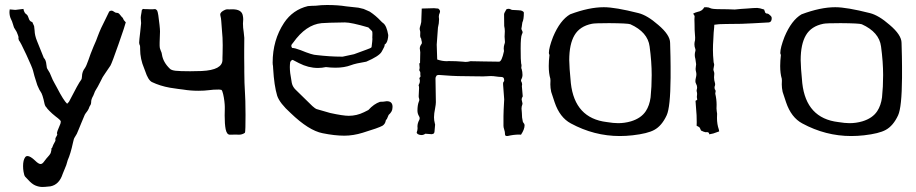

<svg xmlns="http://www.w3.org/2000/svg" viewBox="-20 -535 3646 764"><path d="M159.2 209 158.2 208.5Q153.8 209 148.9 209Q135.7 209 121.6 203.4Q107.4 197.8 91.3 179.7L80.1 168Q76.2 163.6 73.7 148.4Q71.8 137.7 71.8 126Q71.8 102.1 80.1 90.8Q83.5 85.9 89.4 85.9Q100.6 85.9 119.6 104Q133.3 117.7 141.6 117.7Q148.4 117.7 155.3 107.9Q164.1 95.7 170.9 88.6Q177.7 81.5 181.6 74.2Q182.6 68.4 184.6 62V53.7L186.5 55.2Q190.4 42.5 200.7 24.9L200.2 22L200.7 17.1L200.2 16.6Q200.2 15.1 204.1 8.5Q208 2 208 -0.5Q208 -1.5 207.5 -2Q207 -2.4 206.5 -4.4Q206.5 -10.7 219.7 -41Q221.7 -45.9 221.7 -46.9Q221.7 -47.9 221.2 -47.9V-49.8Q222.2 -50.3 222.2 -51.3Q222.2 -56.2 201.2 -71.8Q187.5 -82.5 176.5 -93.8Q165.5 -105 165.5 -106.9Q159.7 -111.8 157.2 -122.1Q149.4 -160.6 141.1 -170.9Q136.2 -177.7 132.8 -186.5Q130.9 -191.9 128.4 -196.3Q114.3 -239.3 111.3 -254.4Q108.9 -265.1 85 -316.9Q61 -368.7 55.2 -374.5Q53.2 -380.9 53.2 -382.3Q53.7 -383.8 53.7 -385.7Q53.7 -389.6 51.3 -395.5Q46.9 -409.2 40 -418.5Q35.2 -424.8 33.7 -431.6Q33.2 -434.1 32.2 -436.8Q31.2 -439.5 30.3 -442.4Q28.3 -450.2 24.4 -457.5Q17.6 -470.7 17.6 -487.3Q17.6 -492.2 18.6 -497.6Q36.1 -495.6 41 -495.6Q47.9 -496.1 73.2 -499.5Q76.2 -482.9 85.9 -477.5Q91.3 -472.7 93.8 -463.4Q97.7 -449.2 108.4 -447.3Q114.3 -435.1 115.7 -431.2L117.7 -413.6Q118.2 -394 127.4 -371.6Q152.8 -307.1 154.3 -304.7Q163.1 -296.4 164.6 -277.8Q164.6 -275.9 165 -275.4Q165.5 -264.6 169.4 -259.3Q179.2 -245.1 184.6 -229.5Q189.5 -216.8 196.3 -205.1Q200.2 -199.2 206.5 -186.5Q232.9 -135.3 247.1 -122.1Q252.4 -127.4 254.4 -129.9Q293 -205.1 302.2 -216.3Q306.2 -221.2 306.2 -231Q306.6 -250 317.9 -264.2Q323.7 -272.5 332.5 -297.9Q338.9 -317.9 352.1 -349.6Q364.3 -376.5 368.7 -390.1Q380.9 -422.9 398.9 -457L414.6 -489.3Q418.5 -492.2 422.9 -492.7Q428.7 -492.7 433.8 -488.3Q439 -483.9 444.8 -483.9H446.3Q450.7 -483.9 454.6 -479.7Q458.5 -475.6 461.2 -471.9Q463.9 -468.3 464.8 -467.3Q468.8 -465.3 472.7 -455.1Q474.6 -452.1 476.8 -450.2Q479 -448.2 480.5 -446.3Q478.5 -436 451.9 -359.9Q425.3 -283.7 419.4 -273.9Q410.2 -259.3 398.9 -243.7L392.1 -233.4Q390.6 -232.9 380.9 -212.9Q367.7 -186.5 359.9 -174.8Q356.9 -169.9 355.2 -164.3Q353.5 -158.7 351.1 -154.3Q342.8 -140.1 342.8 -130.1Q342.8 -120.1 338.4 -114.7Q335.9 -111.3 333 -102.5Q329.6 -95.2 325.2 -89.8Q320.8 -84.5 317.4 -78.6L303.7 -45.9Q298.3 -32.2 293.2 -20.3Q288.1 -8.3 285.6 -2.4L277.8 10.7Q273.4 16.6 270.5 32.2Q260.7 77.6 249.5 102.1Q244.6 122.6 236.3 140.1L229.5 156.7Q215.8 199.7 180.7 206.5Q174.3 207.5 159.7 208.5H159.2Z M930.2 1 919.4 0.5 895 1Q882.3 1 877.9 -21Q874 -41 874 -75.2Q874 -90.8 874.5 -101.1V-109.9Q874.5 -118.2 872.8 -132.6Q871.1 -147 867.9 -160.6Q864.7 -174.3 861.3 -177.2L858.9 -177.7Q855.5 -178.7 851.6 -178.7Q827.6 -178.7 812 -176.3Q793.5 -173.8 769 -173.8Q737.8 -173.8 708.5 -178.7Q698.7 -180.2 688.5 -181.2Q671.9 -183.6 656.2 -186Q617.2 -192.9 584.5 -208.5Q569.3 -216.3 557.6 -252.4Q555.7 -258.3 553.7 -262.7Q537.6 -300.3 537.6 -339.4V-345.7Q537.6 -354 535.9 -356Q534.2 -357.9 533.7 -365.7Q533.7 -373 538.1 -409.2Q541.5 -437.5 541.5 -442.9Q540 -456.1 540 -464.8Q540 -469.7 543 -485.4L544.4 -495.1Q544.4 -495.6 548.8 -499.5Q553.7 -498.5 568.4 -498.5Q576.2 -498.5 580.1 -498H584.5Q588.9 -498 592.8 -498.5L597.7 -499Q603.5 -496.1 605.5 -492.7Q609.9 -483.4 614.7 -436.5Q616.7 -418.5 616.7 -409.7Q616.7 -400.9 616 -388.9Q615.2 -377 615.2 -365.7Q615.2 -361.8 615.2 -352.5Q615.2 -343.3 618.7 -335.9Q624.5 -323.2 624.5 -317.4Q629.4 -287.1 655.8 -261.7Q661.6 -255.4 679 -253.4Q696.3 -251.5 736.8 -251.5Q756.3 -251.5 782.2 -252.4Q865.2 -256.3 865.2 -296.9V-305.2Q865.2 -313 865.7 -321.3Q866.2 -329.6 866.2 -355Q866.2 -385.3 863.3 -413.1L860.4 -451.2Q859.9 -461.9 856.9 -473.1L856.4 -477.1Q856.4 -487.8 876 -496.1Q879.9 -498 886.2 -498L891.6 -497.6Q898.4 -498 904.8 -498Q942.4 -498 946.3 -472.2Q947.8 -464.8 947.8 -458Q947.8 -449.7 946.8 -441.4Q946.8 -424.8 949.7 -407.7Q952.1 -389.6 952.1 -384.3L951.7 -334V-305.2L952.1 -268.1V-249.5Q952.1 -207 955.1 -159.2Q956.5 -147 957 -77.6Q957 -49.8 956.5 -29.1Q956.1 -8.3 954.1 -6.3Q943.8 1 930.2 1Z M1343.8 -309.6 1388.7 -319.3Q1392.6 -320.3 1438 -337.4Q1455.6 -343.3 1458.5 -347.2Q1461.9 -373.5 1461.9 -380.4Q1461.9 -382.3 1461.4 -383.8L1461.9 -399.4Q1461.9 -409.7 1460.4 -411.1L1445.8 -425.8Q1377.9 -445.8 1352.5 -445.8Q1281.2 -444.8 1259.8 -442.9Q1197.3 -437 1146.5 -365.2Q1139.2 -357.9 1139.2 -352.5Q1139.2 -348.1 1142.6 -344.2Q1153.3 -344.2 1176.3 -335.4Q1223.6 -315.9 1239.7 -315.9Q1293.5 -309.6 1337.4 -309.6ZM1350.1 4.9Q1312 4.9 1263.7 -4.9Q1208.5 -15.6 1136.2 -85.4Q1093.3 -124 1083 -153.8Q1070.8 -194.3 1066.9 -262.2Q1066.4 -276.4 1065.4 -277.3L1064.9 -285.6Q1064.9 -375.5 1110.4 -444.3Q1145 -496.1 1205.1 -510.7Q1221.2 -512.2 1235.8 -512.2Q1258.8 -515.1 1281.2 -515.1Q1324.7 -515.1 1356.9 -509.8Q1381.3 -506.8 1406.2 -504.4L1426.8 -499.5L1451.2 -488.8Q1475.6 -472.7 1495.1 -451.7Q1500.5 -445.8 1504.9 -442.9Q1518.6 -432.6 1524.9 -395.5Q1524.9 -387.2 1522.5 -377Q1518.6 -361.8 1510.7 -357.9V-356.9Q1510.7 -349.6 1503.4 -337.9L1498 -328.1Q1487.3 -311 1437.5 -289.6Q1395 -282.7 1377.4 -275.9Q1350.6 -265.6 1314.9 -265.6Q1296.9 -265.6 1276.9 -268.1Q1260.7 -264.6 1245.1 -264.6Q1207 -264.6 1169.9 -283.7L1144.5 -296.9Q1137.7 -294.9 1134.8 -287.6Q1133.3 -278.3 1133.3 -268.1Q1133.3 -256.8 1134.8 -244.1L1141.1 -205.1Q1144.5 -188 1160.2 -174.3L1223.1 -112.8Q1235.4 -102.1 1239.3 -101.1L1293.9 -85.4Q1345.2 -74.2 1367.7 -74.2Q1399.4 -74.2 1428.2 -88.4Q1437 -92.3 1445.8 -97.2Q1467.8 -121.6 1492.2 -129.9L1504.9 -130.4Q1517.1 -132.3 1519 -132.3Q1542 -132.3 1542 -109.9L1541.5 -104.5Q1541.5 -91.3 1526.4 -77.6L1519.5 -61.5Q1516.1 -58.1 1515.1 -55.7Q1513.2 -42 1502 -34.7Q1486.3 -25.9 1423.3 -6.8Q1385.3 4.9 1350.1 4.9Z M1998 6.3Q1990.2 6.3 1989.7 1Q1989.7 -10.7 1985.8 -21.5Q1983.4 -28.3 1983.4 -34.7V-73.2Q1983.4 -89.8 1986.3 -139.6Q1983.9 -178.7 1981.9 -198.2V-205.1Q1982.4 -207.5 1984.4 -210Q1986.3 -212.4 1986.3 -214.4L1985.8 -219.2Q1985.4 -228.5 1974.6 -228.8Q1963.9 -229 1953.6 -230.7Q1943.4 -232.4 1932.1 -232.4Q1924.8 -232.4 1918 -231.7Q1911.1 -231 1902.3 -231Q1893.1 -231.4 1867.2 -231.4Q1793.9 -231.4 1753.4 -234.9Q1730.5 -236.8 1726.6 -236.8Q1721.7 -236.8 1717.8 -234.9Q1712.9 -229 1712.9 -222.2L1714.4 -128.4Q1714.4 -119.6 1711.4 -104Q1707 -83 1707 -68.4Q1707 -55.7 1710.4 -43.5Q1711.4 -41.5 1711.4 -39.1Q1709 -16.1 1709 -12Q1709 -7.8 1707 -5.4Q1706.1 -2.4 1698.2 -1L1672.4 -2.9Q1665.5 2.4 1656.7 2.4Q1649.9 2.4 1643.1 -1Q1638.2 -3.9 1638.2 -8.3Q1641.6 -16.6 1641.6 -24.9L1641.1 -31.7Q1641.1 -44.4 1648.4 -58.1Q1649.9 -60.5 1649.9 -64.9Q1649.9 -68.8 1647.5 -72.3Q1641.1 -83 1641.1 -94.7Q1641.1 -116.2 1646.5 -130.4Q1648.4 -133.8 1648.4 -137.2Q1648.4 -141.6 1647.2 -144.3Q1646 -147 1646 -152.3Q1646 -159.7 1647.5 -184.1Q1647.5 -190.4 1646.5 -193.4Q1645.5 -194.3 1645.5 -195.3Q1645.5 -196.8 1646.5 -197.8Q1650.9 -205.1 1650.9 -212.9Q1650.9 -217.3 1648.9 -222.2Q1648.9 -225.6 1649.9 -226.1Q1652.8 -228.5 1653.3 -231Q1653.3 -233.9 1652.8 -235.8Q1652.3 -237.8 1652.3 -240.7L1652.8 -244.1Q1652.8 -249.5 1648.9 -253.9L1648.4 -256.8Q1648.4 -258.3 1648.9 -260Q1649.4 -261.7 1649.9 -264.2L1648.4 -283.2L1651.4 -283.7Q1651.4 -300.8 1651.9 -309.3Q1652.3 -317.9 1652.3 -326.7Q1652.3 -330.6 1651.4 -334.5Q1650.4 -338.4 1650.4 -341.8Q1650.4 -351.1 1657.2 -359.9Q1658.7 -361.8 1658.7 -364.7Q1658.7 -368.2 1658.2 -370.1Q1656.2 -375.5 1656.2 -380.4Q1651.9 -386.2 1651.9 -392.1L1652.3 -405.8Q1652.3 -410.2 1651.1 -413.8Q1649.9 -417.5 1649.9 -419.9Q1649.9 -423.3 1650.9 -426.8Q1654.3 -437 1656.2 -447.3Q1657.7 -480.5 1658.2 -501L1707.5 -502.4Q1711.9 -502 1716.1 -501.5Q1720.2 -501 1723.6 -501Q1731 -495.6 1731 -489.3Q1731 -486.8 1730 -484.4Q1726.1 -476.6 1726.1 -468.3Q1726.1 -463.4 1727.1 -458.5Q1727.1 -441.9 1722.7 -425.3Q1719.7 -389.6 1717.8 -357.4Q1717.8 -347.7 1719.7 -298.3Q1738.8 -291.5 1758.3 -291.5L1765.1 -292Q1795.9 -292 1821.8 -289.6Q1827.1 -288.6 1832.5 -288.6Q1841.8 -288.6 1852.1 -291.5Q1860.4 -291.5 1904.5 -290.5Q1948.7 -289.6 1965.8 -289.6Q1976.6 -289.6 1985.4 -331.5Q1984.4 -336.9 1984.4 -341.8Q1984.4 -350.6 1987.3 -359.4Q1989.3 -363.8 1989.3 -368.2L1987.8 -389.2L1988.8 -410.6Q1988.8 -420.9 1986.3 -431.6Q1985.8 -435.1 1985.8 -477.5Q1985.8 -482.9 1992.2 -492.7Q1994.1 -495.6 1995.1 -498Q1999 -500 2005.4 -500Q2008.8 -499.5 2017.1 -495.6Q2049.8 -494.1 2053.2 -493.2Q2064.5 -489.3 2064.5 -484.4Q2064.5 -457.5 2058.6 -445.8Q2058.6 -443.4 2057.6 -439.5Q2056.6 -435.5 2056.2 -429.2Q2056.2 -427.2 2055.4 -425Q2054.7 -422.9 2054.7 -421.4Q2054.7 -418 2057.1 -413.8Q2059.6 -409.7 2059.6 -406.2Q2059.6 -404.3 2056.6 -397.9Q2051.8 -387.7 2051.8 -342.3Q2051.8 -293 2053.7 -282.7Q2055.2 -278.3 2055.2 -273.4Q2055.2 -269.5 2054.2 -265.1Q2054.2 -262.2 2055.7 -260.7Q2059.1 -249 2059.1 -236.8Q2059.1 -227.5 2053.7 -217.8Q2053.2 -216.3 2053.2 -213.9Q2053.2 -212.4 2053.7 -211.9Q2057.6 -205.6 2057.6 -199.2Q2057.6 -195.8 2056.6 -192.4Q2056.6 -188.5 2060.1 -151.4Q2055.7 -145.5 2055.7 -138.7Q2055.7 -136.2 2059.1 -123.5Q2059.1 -121.1 2058.6 -119.6Q2055.2 -111.3 2055.2 -103Q2055.2 -98.6 2055.9 -94.5Q2056.6 -90.3 2056.6 -85.9Q2057.1 -63 2059.1 -58.1Q2059.6 -49.8 2063.5 -45.7Q2067.4 -41.5 2067.4 -36.6Q2067.4 -20.5 2053.2 1L2045.4 0.5Q2024.4 0.5 2001.5 5.9Z M2439.5 -44.9Q2465.8 -44.9 2490.7 -52.2Q2531.2 -64.5 2549.8 -92.8Q2564.5 -115.2 2568.8 -147.5Q2573.2 -189.5 2573.2 -236.3Q2573.2 -288.6 2564.9 -350.1Q2557.6 -407.2 2488.3 -438.5Q2478 -442.4 2403.8 -442.9Q2346.7 -442.9 2335.4 -440.4Q2287.1 -430.7 2266.1 -395Q2245.1 -359.4 2245.1 -295.9Q2245.1 -270 2251.5 -204.1Q2267.1 -64.5 2394.5 -49.3Q2421.4 -44.9 2439.5 -44.9ZM2446.3 6.3Q2344.2 6.3 2251.5 -43.9Q2207.5 -67.4 2187 -127.9Q2179.7 -148.4 2173.3 -169.4Q2169.9 -185.5 2169.9 -199.2L2170.4 -213.9Q2170.4 -219.2 2169.9 -221.7Q2163.6 -242.7 2163.6 -272.5Q2163.6 -293 2166.5 -316.9Q2164.1 -318.8 2164.1 -324.7Q2164.1 -345.2 2180.7 -388.2Q2208.5 -454.6 2248.5 -478Q2323.7 -506.3 2382.8 -506.3Q2428.2 -506.3 2520.5 -482.9Q2555.7 -474.1 2599.1 -436Q2646.5 -396 2646.5 -364.3L2647.9 -310.5Q2647.9 -287.1 2648.4 -270V-225.6Q2647.5 -107.9 2632.8 -76.2Q2613.3 -34.2 2583.5 -18.1Q2557.1 -3.4 2497.1 3.4Q2471.2 6.3 2446.3 6.3Z M2802.2 -0.5Q2802.2 -9.3 2793 -9.3L2787.6 -8.8Q2781.2 -9.8 2769.5 -15.6Q2765.1 -27.3 2761.7 -29.5Q2758.3 -31.7 2752 -34.7L2752.4 -48.3Q2752.4 -79.1 2750 -100.6Q2748.5 -116.7 2747.6 -133.8Q2747.6 -134.3 2750 -135.3Q2754.4 -136.7 2754.4 -140.1Q2752.9 -145.5 2752.9 -149.9Q2752.9 -152.3 2753.4 -155.3Q2753.9 -158.2 2753.9 -161.1Q2753.9 -166 2752 -172.9V-174.8Q2752 -176.8 2752.4 -178.2Q2752.9 -179.7 2753.4 -181.9Q2753.9 -184.1 2753.9 -187Q2753.9 -194.3 2750 -201.2Q2747.1 -206.1 2747.1 -211.9Q2747.1 -218.3 2749 -225.6Q2751 -232.9 2751 -239.3Q2751 -244.6 2749.5 -250Q2748 -255.4 2748 -261.2Q2748 -266.6 2749 -271Q2750 -275.4 2750 -279.3Q2750 -281.2 2747.1 -300.3Q2744.6 -308.6 2744.6 -316.4Q2744.6 -324.2 2747.1 -332.5L2747.6 -336.4Q2747.6 -338.9 2746.6 -340.8Q2743.2 -349.6 2743.2 -358.4Q2743.2 -364.7 2744.6 -370.6Q2746.1 -372.1 2746.1 -385.7Q2746.1 -393.1 2745.1 -399.9Q2743.7 -412.1 2743.7 -440.4L2743.2 -458Q2743.2 -464.4 2743.7 -466.1Q2744.1 -467.8 2744.1 -469.2Q2744.1 -472.7 2740.2 -477.5L2738.3 -481Q2747.6 -485.8 2755.9 -487.8Q2774.9 -491.2 2782.2 -505.9L2790 -506.3Q2799.8 -506.3 2806.9 -502.4Q2814 -498.5 2847.2 -498.5Q2875.5 -498.5 2903.8 -497.1Q2930.2 -500 2952.1 -501Q2965.8 -502.4 2976.6 -502.9Q2987.3 -503.4 2993.2 -503.4Q3001.5 -503.4 3020.5 -497.1L3025.4 -483.9L3029.3 -481.4Q3037.6 -481.4 3043 -475.1Q3050.8 -469.7 3050.8 -462.9Q3050.8 -447.3 3039.6 -445.8L2978.5 -442.4Q2937.5 -439.5 2868.2 -439.5Q2838.4 -439.5 2822.3 -436.5L2821.8 -426.3Q2820.3 -415.5 2819.8 -405.3L2818.4 -377.4Q2816.9 -356.9 2816.9 -336.9Q2816.9 -314.5 2819.3 -291.5Q2819.3 -287.1 2820.6 -283.7Q2821.8 -280.3 2821.8 -276.4Q2821.8 -273.9 2819.3 -262.2L2818.8 -259.3Q2818.8 -254.9 2820.6 -250.7Q2822.3 -246.6 2822.3 -241.2Q2821.3 -233.4 2821.3 -227.5Q2821.3 -215.8 2825.2 -203.6L2825.7 -199.7L2825.2 -195.3Q2823.2 -190.9 2823.2 -186Q2823.2 -179.7 2827.1 -175.8Q2827.6 -175.3 2827.6 -170.9Q2827.1 -168.5 2826.7 -166.5Q2826.2 -164.6 2826.2 -162.1Q2831.5 -139.6 2831.5 -118.2L2831.1 -103.5Q2831.1 -98.1 2832 -92.8Q2833 -87.4 2833.5 -82.5L2833 -65.9Q2833 -40.5 2840.3 -20L2841.8 -12.2L2818.4 -3.9Z M3360.4 -44.9Q3386.7 -44.9 3411.6 -52.2Q3452.1 -64.5 3470.7 -92.8Q3485.4 -115.2 3489.7 -147.5Q3494.1 -189.5 3494.1 -236.3Q3494.1 -288.6 3485.8 -350.1Q3478.5 -407.2 3409.2 -438.5Q3398.9 -442.4 3324.7 -442.9Q3267.6 -442.9 3256.3 -440.4Q3208 -430.7 3187 -395Q3166 -359.4 3166 -295.9Q3166 -270 3172.4 -204.1Q3188 -64.5 3315.4 -49.3Q3342.3 -44.9 3360.4 -44.9ZM3367.2 6.3Q3265.1 6.3 3172.4 -43.9Q3128.4 -67.4 3107.9 -127.9Q3100.6 -148.4 3094.2 -169.4Q3090.8 -185.5 3090.8 -199.2L3091.3 -213.9Q3091.3 -219.2 3090.8 -221.7Q3084.5 -242.7 3084.5 -272.5Q3084.5 -293 3087.4 -316.9Q3085 -318.8 3085 -324.7Q3085 -345.2 3101.6 -388.2Q3129.4 -454.6 3169.4 -478Q3244.6 -506.3 3303.7 -506.3Q3349.1 -506.3 3441.4 -482.9Q3476.6 -474.1 3520 -436Q3567.4 -396 3567.4 -364.3L3568.8 -310.5Q3568.8 -287.1 3569.3 -270V-225.6Q3568.4 -107.9 3553.7 -76.2Q3534.2 -34.2 3504.4 -18.1Q3478 -3.4 3418 3.4Q3392.1 6.3 3367.2 6.3Z"/></svg>

Font: Kurland
Style: Regular
Weight: 400
Designer: GGBot
Version: 0.22